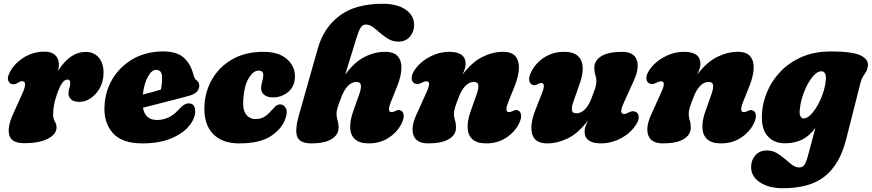

<svg xmlns="http://www.w3.org/2000/svg" viewBox="-20 -747 4618 1017"><path d="M50.5 -300.5Q34 -300.5 25.2 -316.5Q16.5 -332.5 29 -358Q50 -405 101.2 -439.2Q152.5 -473.5 218 -473.5Q253 -473.5 272.5 -454.8Q292 -436 292 -405.5Q292 -391.5 288 -372Q350.5 -472 434 -472Q477 -472 502.8 -442.5Q528.5 -413 528.5 -362Q528.5 -317 509.5 -282.2Q490.5 -247.5 461.5 -227.5Q432.5 -207.5 401.5 -207.5Q368 -207.5 355.2 -221.8Q342.5 -236 342.5 -250.5Q342.5 -265.5 347.2 -279.2Q352 -293 352 -309Q352 -325.5 338.5 -325.5Q322.5 -325.5 309.8 -308.2Q297 -291 282 -249Q270 -214 265.8 -189.2Q261.5 -164.5 261.5 -140.5Q261.5 -118 270.5 -103.8Q279.5 -89.5 279.5 -73Q279.5 -35 232.8 -11.8Q186 11.5 109 11.5Q41.5 11.5 29.5 -30.2Q17.5 -72 48 -140L100 -255.5Q127.5 -317 96.5 -317Q87.5 -317 75 -309Q62.5 -300.5 50.5 -300.5Z M1014 -159.5Q1014 -118.5 980.8 -78.8Q947.5 -39 885 -13.2Q822.5 12.5 734 12.5Q625.5 12.5 577.2 -42.8Q529 -98 533.5 -183.5Q537 -265 577 -330.8Q617 -396.5 686 -435.5Q755 -474.5 845.5 -474.5Q916.5 -474.5 953 -441.8Q989.5 -409 1003 -356.5Q1010 -330 1019.5 -323Q1035.5 -312.5 1035.5 -293.5Q1035.5 -276.5 1023.5 -262Q1011.5 -247.5 979 -239Q949 -230.5 907.2 -219.8Q865.5 -209 820.8 -197.8Q776 -186.5 737 -176.5Q749 -111.5 811 -111.5Q875.5 -111.5 922 -162Q942 -184 956 -192.5Q970 -201 986 -199Q1001.5 -197 1007.8 -185.2Q1014 -173.5 1014 -159.5ZM806.5 -377Q783 -377 763 -340Q743 -303 736.5 -246Q762 -252.5 787.2 -259.5Q812.5 -266.5 832 -272.5Q838.5 -298.5 838.5 -336.5Q838.5 -377 806.5 -377Z M1349 -373Q1322 -373 1298 -333.8Q1274 -294.5 1269 -225Q1264 -168 1282.5 -142.2Q1301 -116.5 1333.5 -116.5Q1359.5 -116.5 1377.5 -126.8Q1395.5 -137 1413 -156.5Q1427 -172 1438 -183Q1449 -194 1465 -194Q1482.5 -194 1493.8 -174.5Q1505 -155 1491.5 -118Q1472.5 -63.5 1414 -25.5Q1355.5 12.5 1246.5 12.5Q1155 12.5 1106.2 -40Q1057.5 -92.5 1063 -189Q1067 -265 1104.8 -329.5Q1142.5 -394 1211 -433.2Q1279.5 -472.5 1376.5 -472.5Q1434.5 -472.5 1471.5 -453Q1508.5 -433.5 1525.8 -403.5Q1543 -373.5 1542.5 -341.5Q1541.5 -289.5 1506.8 -260.2Q1472 -231 1426 -231Q1396.5 -231 1379.5 -244.8Q1362.5 -258.5 1363 -281Q1363.5 -298 1368.8 -314.2Q1374 -330.5 1374.5 -349Q1374.5 -373 1349 -373Z M1788.5 -233.5Q1774.5 -197.5 1768.5 -178.5Q1762.5 -159.5 1762.5 -143.5Q1762.5 -126 1768 -109.5Q1773.5 -93 1773.5 -72Q1773.5 -32.5 1736 -10Q1698.5 12.5 1631 12.5Q1567.5 12.5 1554.2 -23.2Q1541 -59 1563.5 -137.5L1664.5 -494Q1695 -600 1778.2 -663.5Q1861.5 -727 2008 -727Q2084 -727 2128.8 -696Q2173.5 -665 2173.5 -614.5Q2173.5 -578.5 2151 -552.5Q2128.5 -526.5 2090 -526.5Q2061.5 -526.5 2038 -540.2Q2014.5 -554 1994.2 -571.8Q1974 -589.5 1955.5 -603.2Q1937 -617 1918 -617Q1901 -617 1890.8 -601.5Q1880.5 -586 1867.5 -543.5L1808.5 -352Q1856.5 -417.5 1910.2 -445Q1964 -472.5 2019.5 -472.5Q2067 -472.5 2087.5 -448.2Q2108 -424 2106.2 -383.5Q2104.5 -343 2085.5 -294.5L2049.5 -204.5Q2029.5 -153 2054 -153Q2063.5 -153 2077 -160Q2091 -168 2102.5 -161.5Q2115 -157 2118 -138.5Q2121 -120 2106 -90Q2081.5 -44 2036.5 -15.8Q1991.5 12.5 1934 12.5Q1883.5 12.5 1860 -9.8Q1836.5 -32 1835 -69.2Q1833.5 -106.5 1849 -152L1885 -254Q1893.5 -279.5 1891.5 -296.2Q1889.5 -313 1868 -313Q1843.5 -313 1823.2 -292.2Q1803 -271.5 1788.5 -233.5Z M2179 -304Q2163 -309 2160.8 -329Q2158.5 -349 2174.5 -373.5Q2203.5 -418 2254.8 -445.2Q2306 -472.5 2360 -472.5Q2446.5 -472.5 2446.5 -408.5Q2446.5 -396 2441.8 -381.5Q2437 -367 2429.5 -351.5Q2480.5 -418.5 2535.2 -445.5Q2590 -472.5 2644.5 -472.5Q2691 -472.5 2710.8 -448.2Q2730.5 -424 2728.5 -383.5Q2726.5 -343 2707.5 -294.5L2671.5 -204.5Q2651.5 -153 2676 -153Q2685.5 -153 2699 -160Q2713 -168 2724.5 -161.5Q2737 -157 2740 -138.5Q2743 -120 2728 -90Q2703.5 -44 2658.5 -15.8Q2613.5 12.5 2556 12.5Q2505.5 12.5 2482 -9.8Q2458.5 -32 2457 -69.2Q2455.5 -106.5 2471 -152L2507 -254Q2515.5 -279.5 2513.5 -296.2Q2511.5 -313 2490 -313Q2465.5 -313 2445.2 -292.2Q2425 -271.5 2410.5 -233.5Q2396.5 -197.5 2390.5 -178.5Q2384.5 -159.5 2384.5 -143.5Q2384.5 -126 2390 -109.5Q2395.5 -93 2395.5 -72Q2395.5 -32.5 2357.5 -10Q2319.5 12.5 2248.5 12.5Q2186 12.5 2170.5 -29.8Q2155 -72 2185.5 -139.5L2238 -255.5Q2254 -290.5 2252.8 -303.5Q2251.5 -316.5 2237.5 -316.5Q2229 -316.5 2210 -307Q2192.5 -298.5 2179 -304Z M3344 -155.5Q3360.5 -151 3362.8 -130.8Q3365 -110.5 3349 -86.5Q3320 -41.5 3268.8 -14.5Q3217.5 12.5 3163.5 12.5Q3076.5 12.5 3076.5 -51Q3076.5 -64 3081.5 -78.2Q3086.5 -92.5 3093.5 -108Q3043 -41 2988 -14.2Q2933 12.5 2878.5 12.5Q2832 12.5 2812.2 -11.8Q2792.5 -36 2794.8 -76.5Q2797 -117 2816 -165L2851.5 -255Q2872 -307 2847 -307Q2838 -307 2824 -299.5Q2810 -291.5 2799 -298.5Q2786.5 -303 2783.2 -321.5Q2780 -340 2795.5 -369.5Q2819.5 -415.5 2864.8 -444Q2910 -472.5 2967.5 -472.5Q3017.5 -472.5 3041.2 -450.2Q3065 -428 3066.5 -390.5Q3068 -353 3052 -308L3016.5 -206Q3007.5 -180.5 3009.5 -163.8Q3011.5 -147 3033 -147Q3058 -147 3078.2 -167.5Q3098.5 -188 3113 -226.5Q3127 -262.5 3133 -281.5Q3139 -300.5 3139 -316.5Q3139 -334 3133.5 -350.2Q3128 -366.5 3128 -388Q3128 -427 3165.8 -449.8Q3203.5 -472.5 3275 -472.5Q3337 -472.5 3352.5 -430.2Q3368 -388 3337.5 -320.5L3285 -204.5Q3269 -169 3270.5 -156Q3272 -143 3286 -143Q3294 -143 3313 -152.5Q3331 -161.5 3344 -155.5Z M3422.5 -304Q3406.5 -309 3404.2 -329Q3402 -349 3418 -373.5Q3447 -418 3498.2 -445.2Q3549.5 -472.5 3603.5 -472.5Q3690 -472.5 3690 -408.5Q3690 -396 3685.2 -381.5Q3680.5 -367 3673 -351.5Q3724 -418.5 3778.8 -445.5Q3833.5 -472.5 3888 -472.5Q3934.5 -472.5 3954.2 -448.2Q3974 -424 3972 -383.5Q3970 -343 3951 -294.5L3915 -204.5Q3895 -153 3919.5 -153Q3929 -153 3942.5 -160Q3956.5 -168 3968 -161.5Q3980.5 -157 3983.5 -138.5Q3986.5 -120 3971.5 -90Q3947 -44 3902 -15.8Q3857 12.5 3799.5 12.5Q3749 12.5 3725.5 -9.8Q3702 -32 3700.5 -69.2Q3699 -106.5 3714.5 -152L3750.5 -254Q3759 -279.5 3757 -296.2Q3755 -313 3733.5 -313Q3709 -313 3688.8 -292.2Q3668.5 -271.5 3654 -233.5Q3640 -197.5 3634 -178.5Q3628 -159.5 3628 -143.5Q3628 -126 3633.5 -109.5Q3639 -93 3639 -72Q3639 -32.5 3601 -10Q3563 12.5 3492 12.5Q3429.5 12.5 3414 -29.8Q3398.5 -72 3429 -139.5L3481.5 -255.5Q3497.5 -290.5 3496.2 -303.5Q3495 -316.5 3481 -316.5Q3472.5 -316.5 3453.5 -307Q3436 -298.5 3422.5 -304Z M4462 -9Q4429 121.5 4350.5 185.8Q4272 250 4126.5 250Q4053 250 4005.8 219.2Q3958.5 188.5 3958.5 137.5Q3958.5 101.5 3981 75.8Q4003.5 50 4042 50Q4071 50 4094.2 63.5Q4117.5 77 4137.5 94.8Q4157.5 112.5 4176 126.2Q4194.5 140 4214 140Q4232 140 4242 124.5Q4252 109 4262.5 67.5L4299 -69Q4267 -26.5 4228 -7.2Q4189 12 4138 12Q4077.5 12 4043.8 -28.5Q4010 -69 4016.5 -152Q4020.5 -206 4044.2 -262.5Q4068 -319 4113.2 -367Q4158.5 -415 4225.8 -444.8Q4293 -474.5 4383.5 -474.5Q4497.5 -474.5 4540.8 -452.2Q4584 -430 4576.5 -393Q4573.5 -375.5 4566.5 -365.2Q4559.5 -355 4551.8 -342.8Q4544 -330.5 4537.5 -307ZM4217 -172Q4213 -143 4219.8 -131.2Q4226.5 -119.5 4237 -119.5Q4253.5 -119.5 4272.5 -137.8Q4291.5 -156 4309 -186.2Q4326.5 -216.5 4339 -253Q4351.5 -289.5 4354.5 -326.5Q4356.5 -346.5 4350 -358Q4343.5 -369.5 4330.5 -369.5Q4312.5 -369.5 4294 -351Q4275.5 -332.5 4259.2 -303Q4243 -273.5 4231.8 -239Q4220.5 -204.5 4217 -172Z"/></svg>

Font: Fraunces 72pt S100 Black
Style: Italic
Weight: 900
Italic angle: -16°
Version: Version 1.000; ttfautohint (v1.8.3)